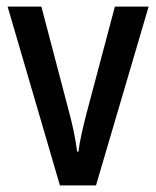

<svg xmlns="http://www.w3.org/2000/svg" viewBox="-20 -560 472 580"><path d="M161 0H270L429 -540H327L241 -216C230 -173 220 -130 217 -102H213C208 -142 198 -188 187 -228L105 -540H3Z"/></svg>

Font: Noto Sans Thai Cond Med
Style: Regular
Weight: 500
Width: 3
Designer: Monotype Design Team
Foundry: Monotype Imaging Inc.
Version: Version 2.002